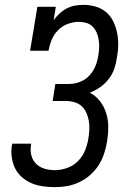

<svg xmlns="http://www.w3.org/2000/svg" viewBox="-20 -763 540 791"><path d="M206 8Q181 8 156.5 4.5Q132 1 110.5 -8Q89 -17 71 -32.5Q53 -48 42.5 -69Q32 -90 28.5 -114.5Q25 -139 29 -164Q30 -166 30 -167.5Q30 -169 31 -171H109Q108 -170 108 -169Q108 -168 108 -167Q104 -145 109 -124Q114 -103 128.5 -88.5Q143 -74 163.5 -68Q184 -62 206 -62Q231 -62 256.5 -71Q282 -80 301 -99Q320 -118 330 -142.5Q340 -167 344 -192Q347 -210 348 -228.5Q349 -247 346 -264.5Q343 -282 336 -298Q329 -314 316.5 -325.5Q304 -337 286.5 -342Q269 -347 251 -347H197L208 -417H263Q278 -417 293 -420.5Q308 -424 322 -431.5Q336 -439 347.5 -451Q359 -463 366.5 -477Q374 -491 378.5 -505.5Q383 -520 385 -535Q388 -551 388.5 -567.5Q389 -584 386.5 -599.5Q384 -615 378 -629Q372 -643 361.5 -653.5Q351 -664 336 -668.5Q321 -673 305 -673Q282 -673 259 -664.5Q236 -656 219 -638.5Q202 -621 193 -599Q184 -577 180 -554H104L134 -735H210L201 -680Q212 -695 225.5 -707.5Q239 -720 255.5 -728.5Q272 -737 289.5 -740Q307 -743 324 -743Q349 -743 373.5 -736Q398 -729 416.5 -713.5Q435 -698 446 -676Q457 -654 462 -630Q467 -606 467 -580Q467 -554 462 -528Q459 -505 451.5 -482Q444 -459 429 -439Q414 -419 393.5 -404.5Q373 -390 350 -381Q375 -368 392 -346Q409 -324 417.5 -296.5Q426 -269 426 -239.5Q426 -210 421 -180Q417 -155 409 -130.5Q401 -106 386.5 -83Q372 -60 351.5 -42Q331 -24 306.5 -12.5Q282 -1 257 3.5Q232 8 206 8Z"/></svg>

Font: Iosevka Gothic
Style: Italic
Weight: 400
Italic angle: -9°
Monospace: yes
Designer: Belleve Invis
Foundry: Belleve Invis
Version: Version 15.5.1; ttfautohint (v1.8.4)